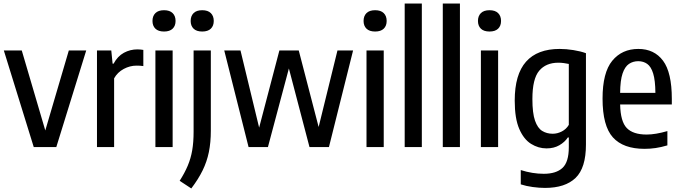

<svg xmlns="http://www.w3.org/2000/svg" viewBox="-20 -828 3832 1081"><path d="M170 0 1.5 -544H102.5L235 -93.5L367.5 -544H465.5L297 0Z M526 0V-544H606.5L614 -469.5H619.5Q642 -511.5 677.5 -530.8Q713 -550 754 -550Q764 -550 772.5 -549Q781 -548 787 -547V-456Q777 -457.5 767.8 -458Q758.5 -458.5 748.5 -458.5Q711.5 -458.5 676.5 -439.8Q641.5 -421 622.5 -387V0Z M855 0V-544H952V0ZM903.5 -650.5Q871.5 -650.5 855 -666.5Q838.5 -682.5 838.5 -710Q838.5 -738 855 -754.2Q871.5 -770.5 903.5 -770.5Q935.5 -770.5 952 -754.2Q968.5 -738 968.5 -710Q968.5 -682.5 952 -666.5Q935.5 -650.5 903.5 -650.5Z M1057 233 991.5 190Q1020 145.5 1037.2 104.5Q1054.5 63.5 1062.2 18Q1070 -27.5 1070 -86V-544H1167V-92Q1167 -26 1156 28Q1145 82 1120.8 131.5Q1096.5 181 1057 233ZM1118.5 -650.5Q1086.5 -650.5 1070 -666.5Q1053.5 -682.5 1053.5 -710Q1053.5 -738 1070 -754.2Q1086.5 -770.5 1118.5 -770.5Q1150.5 -770.5 1167 -754.2Q1183.5 -738 1183.5 -710Q1183.5 -682.5 1167 -666.5Q1150.5 -650.5 1118.5 -650.5Z M1379.5 0 1242.5 -544H1334L1439 -109.5L1553 -544H1662L1774 -113L1880 -544H1968L1832 0H1722.5L1606.5 -442.5L1488.5 0Z M2043.5 0V-544H2140.5V0ZM2092 -650.5Q2060 -650.5 2043.5 -666.5Q2027 -682.5 2027 -710Q2027 -738 2043.5 -754.2Q2060 -770.5 2092 -770.5Q2124 -770.5 2140.5 -754.2Q2157 -738 2157 -710Q2157 -682.5 2140.5 -666.5Q2124 -650.5 2092 -650.5Z M2258.5 0V-808H2355V0Z M2473 0V-808H2569.5V0Z M2687.5 0V-544H2784.5V0ZM2736 -650.5Q2704 -650.5 2687.5 -666.5Q2671 -682.5 2671 -710Q2671 -738 2687.5 -754.2Q2704 -770.5 2736 -770.5Q2768 -770.5 2784.5 -754.2Q2801 -738 2801 -710Q2801 -682.5 2784.5 -666.5Q2768 -650.5 2736 -650.5Z M3048.5 230Q3016.5 230 2979.5 225Q2942.5 220 2912 210V129.5Q2978 150.5 3041.5 150.5Q3111 150.5 3146.8 117.5Q3182.5 84.5 3182.5 1V-54H3177Q3160 -28 3129.2 -10.2Q3098.5 7.5 3057 7.5Q3011 7.5 2970 -18Q2929 -43.5 2903.5 -102.2Q2878 -161 2878 -261.5Q2878 -409 2941.8 -480.8Q3005.5 -552.5 3131 -552.5Q3168 -552.5 3208.5 -546Q3249 -539.5 3279 -528.5V-14Q3279 117.5 3220.5 173.8Q3162 230 3048.5 230ZM3092 -75Q3118 -75 3143 -87.8Q3168 -100.5 3182.5 -125V-468Q3171 -470.5 3154.8 -472.8Q3138.5 -475 3124 -475Q3054 -475 3015.8 -429.8Q2977.5 -384.5 2977.5 -270.5Q2977.5 -191 2992.2 -148.8Q3007 -106.5 3032.8 -90.8Q3058.5 -75 3092 -75Z M3609 10Q3489 10 3430.8 -54.5Q3372.5 -119 3372.5 -273Q3372.5 -419.5 3427.2 -486Q3482 -552.5 3574 -552.5Q3663.5 -552.5 3713 -486.2Q3762.5 -420 3762.5 -271V-240H3471.5Q3473.5 -143.5 3509 -107Q3544.5 -70.5 3620.5 -70.5Q3670.5 -70.5 3737.5 -90V-9.5Q3702 1 3671.2 5.5Q3640.5 10 3609 10ZM3573.5 -483.5Q3544 -483.5 3521.2 -468.2Q3498.5 -453 3485.2 -414.2Q3472 -375.5 3471.5 -305H3670Q3669.5 -375.5 3657.5 -414.2Q3645.5 -453 3624 -468.2Q3602.5 -483.5 3573.5 -483.5Z"/></svg>

Font: Encode Sans Cnd Md
Style: Regular
Weight: 500
Width: 3
Designer: Multiple Designers
Foundry: Impallari Type
Version: Version 3.002; ttfautohint (v1.8.3) -l 8 -r 50 -G 200 -x 14 